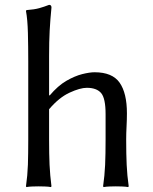

<svg xmlns="http://www.w3.org/2000/svg" viewBox="-20 -760 622 783"><path d="M180.2 -373 182.1 -370.1Q216.3 -410.6 250.7 -430.4Q285.2 -450.2 315.4 -457.8Q345.7 -465.3 365.7 -465.3Q438 -465.3 467.8 -422.9Q497.6 -380.4 497.6 -297.9Q497.6 -272.5 496.1 -244.4Q494.6 -216.3 494.6 -190.9Q494.6 -130.4 496.6 -87.9Q498.5 -45.4 504.9 0L502.4 2.9Q492.7 1 477.5 0.5Q462.4 0 452.1 0Q442.9 0 427.7 0.5Q412.6 1 402.8 2.9L400.4 0Q406.7 -43.5 408.7 -87.4Q410.6 -131.3 410.6 -190.9V-294.4Q410.6 -359.4 392.3 -380.6Q374 -401.9 334 -401.9Q306.6 -401.9 263.7 -382.1Q220.7 -362.3 180.2 -314.5V-190.9Q180.2 -130.4 182.1 -87.9Q184.1 -45.4 189.9 0L187.5 2.9Q178.2 1 162.8 0.5Q147.5 0 137.7 0Q128.4 0 112.8 0.5Q97.2 1 87.9 2.9L85.9 0Q92.3 -44.4 93.8 -88.4Q95.2 -132.3 95.2 -190.9V-509.8Q95.2 -570.3 93.8 -626Q92.3 -681.6 85.9 -715.3L87.9 -718.8Q120.6 -721.2 140.4 -726.8Q160.2 -732.4 180.2 -740.2Q189.9 -740.2 189.9 -729.5Q185.1 -680.7 182.6 -635.5Q180.2 -590.3 180.2 -531.2Z"/></svg>

Font: Kurinto Seri
Style: Regular
Weight: 400
Designer: Kurinto was developed by Clint Goss from a range of fonts that are compatible with the SIL Open Font License Version 1.1
Foundry: Clinton F. Goss
Version: Version 2.196; July 25, 2020